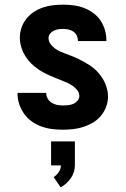

<svg xmlns="http://www.w3.org/2000/svg" viewBox="-20 -548 540 823"><path d="M249 8Q226 8 202.5 5Q179 2 157 -6Q135 -14 116 -27.5Q97 -41 83.5 -60Q70 -79 62.5 -101.5Q55 -124 55 -147Q55 -148 55.5 -148.5Q56 -149 56 -150H178Q178 -150 178 -149.5Q178 -149 178 -149Q178 -137 184.5 -125.5Q191 -114 201.5 -107.5Q212 -101 224 -98.5Q236 -96 249 -96Q260 -96 271.5 -97Q283 -98 293.5 -102.5Q304 -107 312 -116Q320 -125 320 -136Q320 -150 311.5 -161Q303 -172 291.5 -180Q280 -188 267.5 -193.5Q255 -199 242.5 -204Q230 -209 217.5 -214Q205 -219 192.5 -224.5Q180 -230 168 -236.5Q156 -243 145 -250.5Q134 -258 123.5 -267Q113 -276 104 -286.5Q95 -297 88 -308.5Q81 -320 76 -332.5Q71 -345 68 -358.5Q65 -372 65 -386Q65 -408 72 -429Q79 -450 93 -467.5Q107 -485 125.5 -497Q144 -509 164.5 -516Q185 -523 207 -525.5Q229 -528 251 -528Q274 -528 296.5 -525Q319 -522 340 -514Q361 -506 379.5 -492.5Q398 -479 410.5 -460.5Q423 -442 429.5 -420Q436 -398 436 -375Q436 -375 436 -374Q436 -373 436 -372H314Q314 -373 314 -373Q314 -373 314 -373Q314 -385 309 -395.5Q304 -406 294.5 -412.5Q285 -419 274 -421.5Q263 -424 251 -424Q241 -424 230.5 -422.5Q220 -421 210.5 -416.5Q201 -412 194.5 -403.5Q188 -395 188 -385Q188 -371 196.5 -359.5Q205 -348 216 -340Q227 -332 239.5 -326.5Q252 -321 264.5 -316.5Q277 -312 290 -307Q303 -302 315 -296Q327 -290 339 -283.5Q351 -277 362.5 -269.5Q374 -262 384.5 -253Q395 -244 403.5 -234Q412 -224 419.5 -212Q427 -200 432 -187.5Q437 -175 440 -161.5Q443 -148 443 -135Q443 -112 435 -90.5Q427 -69 412.5 -51.5Q398 -34 378.5 -22.5Q359 -11 337.5 -4Q316 3 293.5 5.5Q271 8 249 8ZM240 255 210 211Q223 203 232 189.5Q241 176 241 161H199V58H301V161Q301 175 296.5 189.5Q292 204 283.5 216Q275 228 264 238Q253 248 240 255Z"/></svg>

Font: Iosevka SS04 Extrabold
Style: Regular
Weight: 800
Monospace: yes
Designer: Belleve Invis
Foundry: Belleve Invis
Version: Version 19.0.0; ttfautohint (v1.8.4)